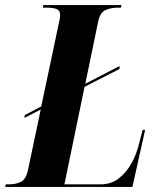

<svg xmlns="http://www.w3.org/2000/svg" viewBox="-60 -734 626 754"><path d="M-40 0 -37 -10H-25Q1 -10 21.5 -19.5Q42 -29 50 -67L100 -304L36 -271L37 -282L102 -316L170 -638Q173 -650 174.5 -659Q176 -668 176 -675Q176 -694 161 -699Q146 -704 121 -704H108L110 -714H417L415 -704H402Q375 -704 353.5 -694Q332 -684 325 -647L275 -405L410 -475L409 -463L272 -393L193 -10H335Q376 -10 406 -33Q436 -56 456.5 -93Q477 -130 487 -173L500 -224H510L460 0Z"/></svg>

Font: Noto Serif Display ExtraCondensed ExtraBold
Style: Italic
Weight: 800
Width: 2
Italic angle: -12°
Designer: Monotype Design Team
Foundry: Monotype Imaging Inc.
Version: Version 2.009